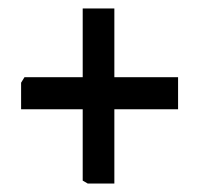

<svg xmlns="http://www.w3.org/2000/svg" viewBox="-20 -573 474 455"><path d="M188 -138 176 -145V-314H30V-377L38 -390H176V-553H251V-390H402V-314H251V-138Z"/></svg>

Font: Kreon
Style: Regular
Weight: 400
Designer: Julia Petretta
Foundry: Julia Petretta and Eli Heuer
Version: Version 2.002